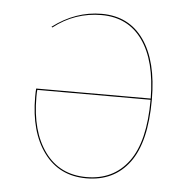

<svg xmlns="http://www.w3.org/2000/svg" viewBox="-44 -571 616 623"><g transform="rotate(5 264.0 -259.0)"><path d="M449 -264Q449 -125 399 -58Q349 9 259 9Q171 9 121 -58.5Q71 -126 71 -240Q71 -258 72 -267H445Q444 -390 396.5 -456.5Q349 -523 263 -523Q176 -523 107 -469L104 -471Q178 -527 263 -527Q352 -527 400.5 -458Q449 -389 449 -264ZM445 -263H76Q75 -256 75 -240Q75 -128 123.5 -61.5Q172 5 259 5Q347 5 396 -61Q445 -127 445 -263Z"/></g></svg>

Font: FiraGO Four
Style: Regular
Weight: 100
Designer: bBox Type
Foundry: bBox Type GmbH
Version: Version 1.001